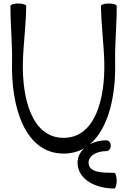

<svg xmlns="http://www.w3.org/2000/svg" viewBox="-20 -834 728 1099"><path d="M589 -31C555 -31 521 -23 494 -8C603 -99 644 -293 639 -481C637 -587 649 -694 648 -800C648 -808 627 -814 603 -814C578 -814 558 -807 558 -800C559 -693 574 -586 577 -479C582 -268 525 -45 344 -45C163 -45 106 -268 111 -479C114 -586 129 -693 130 -800C130 -807 110 -814 85 -814C61 -814 40 -808 40 -800C39 -694 51 -587 49 -481C42 -223 122 45 344 45C389 45 429 34 463 14C438 36 423 66 424 101C427 195 529 245 634 245C641 245 648 225 648 200C648 175 641 155 634 155C567 155 489 155 487 99C486 54 538 31 589 31C603 31 614 17 614 0C614 -17 603 -31 589 -31Z"/></svg>

Font: Nupuram
Style: Regular
Weight: 400
Designer: Santhosh Thottingal (santhosh.thottingal@gmail.com)
Foundry: SMC
Version: Version 1.000